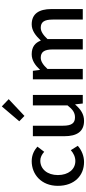

<svg xmlns="http://www.w3.org/2000/svg" viewBox="566 -1500 948 2120"><g transform="rotate(-90 1040.0 -440.0)"><path d="M311 14C374 14 439 -10 490 -55L442 -132C409 -103 368 -82 322 -82C231 -82 167 -158 167 -275C167 -391 233 -469 326 -469C363 -469 394 -452 424 -426L481 -501C441 -536 390 -564 320 -564C175 -564 48 -458 48 -275C48 -92 162 14 311 14Z M766 14C841 14 895 -25 945 -83H948L957 0H1052V-551H936V-168C891 -110 855 -86 804 -86C740 -86 712 -124 712 -218V-551H596V-204C596 -64 648 14 766 14ZM820 -644 1005 -818 925 -894 761 -701Z M1224 0H1339V-390C1384 -440 1425 -464 1462 -464C1525 -464 1554 -427 1554 -332V0H1669V-390C1715 -440 1756 -464 1793 -464C1856 -464 1884 -427 1884 -332V0H2000V-346C2000 -486 1946 -564 1831 -564C1762 -564 1707 -521 1652 -463C1628 -526 1583 -564 1501 -564C1432 -564 1378 -524 1330 -473H1328L1318 -551H1224Z"/></g></svg>

Font: Noto Sans CJK SC Medium
Style: Regular
Weight: 500
Designer: Ryoko NISHIZUKA 西塚涼子 (kana, bopomofo & ideographs); Paul D. Hunt (Latin, Greek & Cyrillic); Sandoll Communications 산돌커뮤니
Foundry: Adobe
Version: Version 2.004;hotconv 1.0.118;makeotfexe 2.5.65603